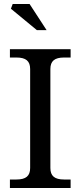

<svg xmlns="http://www.w3.org/2000/svg" viewBox="-20 -948 406 968"><path d="M234 -101V-600C234 -640 255 -658 303 -658H336V-700H30V-658H63C111 -658 132 -640 132 -600V-101C132 -61 111 -43 63 -43H30V0H336V-43H303C255 -43 234 -61 234 -101ZM35 -904 166 -796H215L129 -928H44Z"/></svg>

Font: LT Superior Serif Medium
Style: Regular
Weight: 500
Designer: Daniel Lyons
Foundry: LyonsType
Version: Version 2.120;FEAKit 1.0